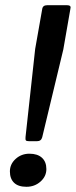

<svg xmlns="http://www.w3.org/2000/svg" viewBox="-20 -698 293 737"><path d="M237 -678Q251 -678 251 -670Q251 -667 250 -663L223 -508L142 -171Q138 -156 122 -156H92Q82 -156 79.5 -159Q77 -162 78 -172L115 -510L142 -663Q144 -678 161 -678ZM158 -49Q158 -21 135.5 -1Q113 19 81.5 19Q50 19 34 3.5Q18 -12 18 -40Q18 -68 40 -88Q62 -108 93 -108Q124 -108 141 -92.5Q158 -77 158 -49Z"/></svg>

Font: Crete Round
Style: Italic
Weight: 400
Designer: Veronika Burian
Foundry: TypeTogether
Version: Version 1.001; ttfautohint (v1.6)